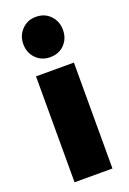

<svg xmlns="http://www.w3.org/2000/svg" viewBox="-143 -783 560 833"><g transform="rotate(-20 137.5 -366.0)"><path d="M50 0V-489H225V0ZM137 -546Q98 -546 72 -572.5Q46 -599 46 -639Q46 -678 72 -705Q98 -732 137 -732Q178 -732 203.5 -705Q229 -678 229 -639Q229 -599 203.5 -572.5Q178 -546 137 -546Z"/></g></svg>

Font: Outfit Thin ExtraBold
Style: Regular
Weight: 800
Version: Version 1.100;gftools[0.9.27]